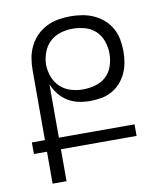

<svg xmlns="http://www.w3.org/2000/svg" viewBox="-83 -813 766 882"><g transform="rotate(-10 300.0 -371.5)"><path d="M156 0H91V-149H30V-203H91V-530Q91 -559 96 -587Q101 -615 114 -641Q127 -667 147.5 -687.5Q168 -708 193.5 -720.5Q219 -733 247 -738Q275 -743 304 -743Q332 -743 359.5 -738.5Q387 -734 412.5 -722.5Q438 -711 459 -692.5Q480 -674 493.5 -649.5Q507 -625 512 -597.5Q517 -570 517 -542Q517 -516 512.5 -490Q508 -464 497 -440.5Q486 -417 468.5 -397.5Q451 -378 428 -365.5Q405 -353 379.5 -348.5Q354 -344 328 -344Q300 -344 273.5 -349.5Q247 -355 223.5 -369.5Q200 -384 183 -405.5Q166 -427 156 -452V-203H509V-149H156ZM304 -402Q333 -402 362 -410Q391 -418 412 -437.5Q433 -457 442.5 -485.5Q452 -514 452 -543Q452 -572 442.5 -600.5Q433 -629 412 -649Q391 -669 362 -677Q333 -685 304 -685Q275 -685 247 -676.5Q219 -668 198 -648Q177 -628 167 -600Q157 -572 156 -543Q157 -514 167 -486.5Q177 -459 198 -439Q219 -419 247 -410.5Q275 -402 304 -402Z"/></g></svg>

Font: Iosevka Light Extended
Style: Regular
Weight: 300
Width: 7
Monospace: yes
Designer: Belleve Invis
Foundry: Belleve Invis
Version: Version 32.5.0; ttfautohint (v1.8.4)